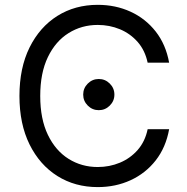

<svg xmlns="http://www.w3.org/2000/svg" viewBox="-20 -757 767 787"><path d="M673.3 -500H585.2Q574.6 -550.4 544.4 -584.9Q514.2 -619.3 471.6 -637.1Q429 -654.8 380.7 -654.8Q314.6 -654.8 261.2 -621.4Q207.7 -588.1 176.3 -523.1Q144.9 -458.1 144.9 -363.6Q144.9 -269.2 176.3 -204.2Q207.7 -139.2 261.2 -105.8Q314.6 -72.4 380.7 -72.4Q429 -72.4 471.6 -90.2Q514.2 -108 544.4 -142.4Q574.6 -176.8 585.2 -227.3H673.3Q659.8 -152.7 618.3 -99.6Q576.7 -46.5 515.3 -18.3Q453.8 9.9 380.7 9.9Q287.6 9.9 215.2 -35.5Q142.8 -81 101.2 -164.8Q59.7 -248.6 59.7 -363.6Q59.7 -478.7 101.2 -562.5Q142.8 -646.3 215.2 -691.8Q287.6 -737.2 380.7 -737.2Q453.8 -737.2 515.3 -709Q576.7 -680.8 618.3 -627.7Q659.8 -574.6 673.3 -500ZM384.9 -305.4Q358.7 -305.4 339.8 -324.2Q321 -343 321 -369.3Q321 -395.6 339.8 -414.4Q358.7 -433.2 384.9 -433.2Q411.2 -433.2 430 -414.4Q448.9 -395.6 448.9 -369.3Q448.9 -343 430 -324.2Q411.2 -305.4 384.9 -305.4Z"/></svg>

Font: Inter Alia
Style: Regular
Weight: 400
Designer: Rasmus Andersson (Latin, Greek, Cyrillic etc.) and Evan from Shavian.info (Shavian, old style figures)
Foundry: Shavian.info
Version: Version 0.001;git-37ab20767